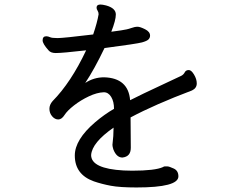

<svg xmlns="http://www.w3.org/2000/svg" viewBox="-20 -794 1040 847"><path d="M582 33Q509 33 469 25.5Q429 18 394 6Q310 -24 310 -108Q310 -178 400 -255Q440 -289 483 -314Q483 -346 470.5 -366.5Q458 -387 438 -387Q408 -386 372 -369Q336 -352 306.5 -329Q277 -306 264.5 -286.5Q252 -267 237 -267Q222 -267 210 -281Q198 -295 198 -314Q198 -332 212 -348Q293 -430 360 -572Q255 -560 226 -560Q204 -560 194 -572Q168 -601 168 -616Q168 -634 184 -634Q192 -634 200.5 -630Q209 -626 234 -626Q259 -626 391 -642Q409 -695 415 -731Q415 -740 410.5 -747Q406 -754 406 -760Q406 -774 423 -774Q432 -774 448 -770Q491 -758 491 -730Q491 -705 471 -654L514 -660Q542 -664 558 -670Q574 -676 587 -676Q598 -676 620 -665Q642 -654 642 -637Q642 -627 635 -620Q628 -613 606.5 -607Q585 -601 441 -582Q396 -488 356 -428Q394 -453 439 -453Q546 -450 554 -352Q607 -379 688 -416.5Q769 -454 779.5 -459.5Q790 -465 795 -475Q800 -485 813 -485Q824 -485 836 -465Q848 -445 848 -426Q848 -405 827 -395Q663 -333 556 -276L557 -142Q557 -103 520 -99Q494 -99 480 -135Q476 -148 476 -155Q481 -194 481 -231Q386 -165 382 -110Q382 -50 525 -42L563 -41Q664 -41 699 -57Q703 -60 707 -60H718Q726 -60 746.5 -50.5Q767 -41 767 -16Q767 33 582 33Z"/></svg>

Font: LXGW WenKai Medium
Style: Regular
Weight: 500
Designer: LXGW / Fontworks Inc.
Foundry: LXGW / Fontworks Inc.
Version: Version 1.501; October 10, 2024